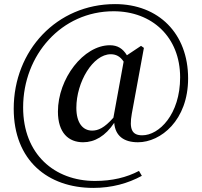

<svg xmlns="http://www.w3.org/2000/svg" viewBox="-20 -748 986 938"><path d="M654 -53C765 -53 899 -160 899 -365C899 -584 755 -728 542 -728C257 -728 47 -501 47 -217C47 36 214 170 436 170C526 170 605 148 673 111L659 87C598 119 528 136 444 136C247 136 93 6 93 -223C93 -479 280 -693 535 -693C723 -693 860 -567 860 -370C860 -189 757 -87 675 -87C626 -87 610 -115 624 -193L683 -514L669 -524L600 -478C580 -511 554 -527 517 -527C388 -527 263 -364 263 -203C263 -99 315 -53 386 -53C442 -53 495 -83 538 -148C543 -85 584 -53 654 -53ZM534 -173C489 -122 459 -110 430 -110C385 -110 353 -147 353 -221C353 -347 434 -483 521 -483C546 -483 567 -473 584 -447Z"/></svg>

Font: Noto Serif JP SemiBold
Style: Regular
Weight: 600
Designer: Ryoko NISHIZUKA 西塚涼子 (kana & ideographs); Frank Grießhammer (Latin, Greek & Cyrillic); Wenlong ZHANG 张文龙 (bopomofo); San
Foundry: Adobe
Version: Version 2.001;hotconv 1.1.0;makeotfexe 2.6.0